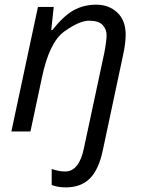

<svg xmlns="http://www.w3.org/2000/svg" viewBox="-20 -565 617 825"><path d="M262.2 240.2Q229.5 240.2 202.1 230V161.1Q233.4 171.9 259.8 171.9Q320.3 171.9 340.8 70.8L428.2 -337.9Q438 -388.7 438 -414.1Q438 -439.5 420.7 -457.8Q403.3 -476.1 362.3 -476.1Q321.3 -476.1 256.6 -429.9Q191.9 -383.8 160.2 -231.9L110.8 0H28.8L143.1 -535.2H210.9L200.2 -436H205.1Q252 -495.6 295.4 -520.3Q338.9 -544.9 393.6 -544.9Q448.2 -544.9 484.1 -511Q520 -477.1 520 -416Q520 -378.9 508.8 -328.1L421.9 80.1Q404.3 164.1 366 202.1Q327.6 240.2 262.2 240.2Z"/></svg>

Font: OpenSans-Italic
Style: Italic
Weight: 400
Italic angle: -12°
Foundry: Ascender Corporation
Version: Version 1.10